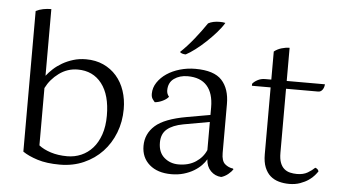

<svg xmlns="http://www.w3.org/2000/svg" viewBox="-53 -873 1740 981"><g transform="rotate(5 816.5 -383.0)"><path d="M94 -755Q111 -764 131.5 -768Q152 -772 173 -772V-430Q187 -448 206.5 -466Q226 -484 251 -498.5Q276 -513 306.5 -522.5Q337 -532 372 -532Q422 -532 461.5 -514Q501 -496 529 -464Q557 -432 571.5 -388.5Q586 -345 586 -295Q586 -230 564 -173.5Q542 -117 502.5 -75Q463 -33 407.5 -8.5Q352 16 285 16Q217 16 170 1Q123 -14 94 -34ZM335 -476Q282 -476 239 -444.5Q196 -413 173 -367V-73Q197 -54 234.5 -42Q272 -30 319 -30Q357 -30 390.5 -44.5Q424 -59 449 -87Q474 -115 488.5 -157Q503 -199 503 -254Q503 -360 458 -418Q413 -476 335 -476Z M1171 -37Q1168 -32 1161.5 -25Q1155 -18 1147 -11.5Q1139 -5 1129.5 0Q1120 5 1112 7Q1080 5 1058 -17.5Q1036 -40 1034 -77Q1026 -62 1010 -45.5Q994 -29 971.5 -15.5Q949 -2 920 6.5Q891 15 857 15Q786 15 744.5 -21Q703 -57 703 -117Q703 -179 750 -221Q797 -263 911 -283L1030 -304V-343Q1030 -415 996.5 -453Q963 -491 897 -491Q856 -491 827.5 -470.5Q799 -450 799 -410Q799 -392 811 -378Q802 -366 782 -356Q762 -346 741 -344Q736 -349 729 -359Q722 -369 722 -386Q722 -417 740 -444Q758 -471 787 -490.5Q816 -510 854 -521Q892 -532 933 -532Q1029 -532 1069 -488.5Q1109 -445 1109 -367V-116Q1109 -75 1127 -59.5Q1145 -44 1169 -41ZM889 -38Q941 -38 977.5 -62Q1014 -86 1030 -124V-268L896 -244Q842 -234 813.5 -210Q785 -186 785 -141Q785 -91 815.5 -64.5Q846 -38 889 -38ZM1065 -779Q1051 -755 1027.5 -728.5Q1004 -702 977.5 -677Q951 -652 924.5 -632Q898 -612 877 -601Q868 -601 859.5 -603.5Q851 -606 847 -611Q882 -644 916 -686.5Q950 -729 977 -769Q1000 -782 1037 -782Q1053 -782 1065 -779Z M1228 -481Q1236 -492 1253.5 -501.5Q1271 -511 1292 -511H1324V-655Q1340 -668 1361.5 -674.5Q1383 -681 1403 -681V-511H1599Q1598 -494 1589.5 -482.5Q1581 -471 1568 -471H1403V-143Q1403 -111 1410.5 -91.5Q1418 -72 1431 -61Q1444 -50 1461 -46Q1478 -42 1496 -42Q1529 -42 1551 -55Q1573 -68 1587 -82Q1601 -78 1605 -65Q1600 -57 1589 -44Q1578 -31 1560 -18.5Q1542 -6 1517 3Q1492 12 1461 12Q1433 12 1408 5Q1383 -2 1364.5 -18Q1346 -34 1335 -61Q1324 -88 1324 -128V-471H1228Z"/></g></svg>

Font: Gotu
Style: Regular
Weight: 400
Designer: Sarang Kulkarni & Kailash Malviya
Foundry: Ek Type
Version: Version 2.320;hotconv 1.0.109;makeotfexe 2.5.65596; ttfautoh